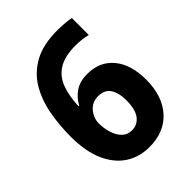

<svg xmlns="http://www.w3.org/2000/svg" viewBox="-209 -833 952 952"><g transform="rotate(-45 267.0 -356.5)"><path d="M36 -303Q36 -384 50 -459Q64 -534 99.5 -593.5Q135 -653 198.5 -688Q262 -723 362 -723Q384 -723 410.5 -721Q437 -719 456 -715V-596Q437 -601 415.5 -603.5Q394 -606 372 -606Q298 -606 254.5 -579.5Q211 -553 192 -503Q173 -453 170 -382H175Q194 -419 228 -442Q262 -465 314 -465Q401 -465 451 -404.5Q501 -344 501 -238Q501 -124 441 -57Q381 10 276 10Q206 10 152 -25Q98 -60 67 -129.5Q36 -199 36 -303ZM273 -110Q312 -110 335.5 -140.5Q359 -171 359 -235Q359 -289 338.5 -319Q318 -349 275 -349Q232 -349 206.5 -318.5Q181 -288 181 -250Q181 -216 191 -183.5Q201 -151 221.5 -130.5Q242 -110 273 -110Z"/></g></svg>

Font: Noto Sans Armenian SemiCondensed
Style: Bold
Weight: 700
Width: 4
Designer: Monotype Design Team
Foundry: Monotype Imaging Inc.
Version: Version 2.008; ttfautohint (v1.8.4.7-5d5b)